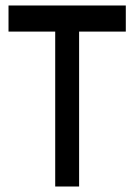

<svg xmlns="http://www.w3.org/2000/svg" viewBox="-20 -679 488 699"><path d="M438 -659V-564H268V0H181V-564H11V-659Z"/></svg>

Font: korean15
Style: Book
Weight: 400
Designer: Jelle Bosma - Monotype Design Team
Foundry: Monotype Imaging Inc.
Version: Version 2.003